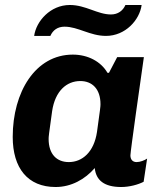

<svg xmlns="http://www.w3.org/2000/svg" viewBox="-20 -740 638 770"><path d="M548 -720H483C473 -697 453 -682 425 -682C371 -682 324 -720 260 -720C182 -720 125 -655 117 -596H182C192 -619 211 -633 239 -633C293 -633 341 -596 405 -596C483 -596 540 -660 548 -720ZM557 -511H450L417 -448H411C385 -493 333 -521 272 -521C122 -521 31 -371 31 -191C31 -66 91 10 203 10C266 10 321 -21 360 -66C365 -17 398 10 466 10C500 10 535 0 556 -11L570 -104C560 -97 542 -90 528 -90C512 -90 503 -100 503 -117C503 -132 544 -421 557 -511ZM369 -211C357 -130 310 -90 256 -90C208 -90 175 -121 175 -183C175 -192 176 -201 189 -294C201 -375 247 -415 302 -415C349 -415 383 -384 383 -322C383 -313 382 -304 369 -211Z"/></svg>

Font: Chivo
Style: Bold Italic
Weight: 700
Italic angle: -8°
Designer: Hector Gatti
Foundry: Omnibus-Type
Version: Version 1.003;PS 001.003;hotconv 1.0.70;makeotf.lib2.5.58329